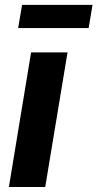

<svg xmlns="http://www.w3.org/2000/svg" viewBox="-20 -749 391 769"><path d="M15.6 0 104.5 -539.1H250.5L161.1 0ZM350.6 -729.5 335 -636.7H52.7L68.4 -729.5Z"/></svg>

Font: Inter 18pt
Style: Bold Italic
Weight: 700
Italic angle: -9.3988°
Designer: Rasmus Andersson
Foundry: rsms
Version: Version 4.001;git-66647c0bb